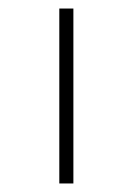

<svg xmlns="http://www.w3.org/2000/svg" viewBox="-20 -480 311 450"><path d="M119 -460H152V-50H119Z"/></svg>

Font: FiraGO UltraLight
Style: Regular
Weight: 200
Designer: bBox Type
Foundry: bBox Type GmbH
Version: Version 1.001